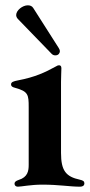

<svg xmlns="http://www.w3.org/2000/svg" viewBox="-20 -702 343 730"><path d="M47.9 7.8C60.7 7.8 96.9 0 141 0C204.5 0 245.4 7.8 283.7 7.8C290.8 7.8 300.8 6 300.8 -5C300.8 -12.4 296.2 -16 283.7 -18.8C230.8 -30.2 212 -52.6 212 -120.7V-391.3C212 -409.8 213.4 -431.8 213.4 -442.5C213.4 -450.3 210.2 -453.8 204.5 -453.8C200.6 -453.8 198.2 -452.8 193.5 -449.9C151.6 -426.8 113.3 -408.7 47.9 -396.3C31.6 -393.1 22 -390.3 22 -381C22 -373.6 27.3 -370.7 38 -367.9C87.4 -354.4 89.1 -341.6 89.1 -294.7V-75.3C89.1 -52.9 85.9 -28.4 50.8 -17.8C39.1 -13.8 35.2 -9.6 35.2 -3.6C35.2 3.6 40.5 7.8 47.9 7.8ZM41.5 -644.9C41.5 -639.6 43.7 -634.6 47.9 -630L176.5 -497.2C180.8 -492.9 185.4 -491.5 190.7 -491.5C203.8 -491.5 207.7 -502.1 207.7 -507.1C207.7 -510.7 207 -513.5 203.5 -519.2L106.2 -671.9C101.6 -679.3 93.8 -681.8 85.6 -681.8C65.7 -681.8 41.5 -662.6 41.5 -644.9Z"/></svg>

Font: Margiela Serif Semibold
Style: Regular
Weight: 600
Designer: Andreas Faust, Stefan Endress
Version: Version 1.002;FEAKit 1.0